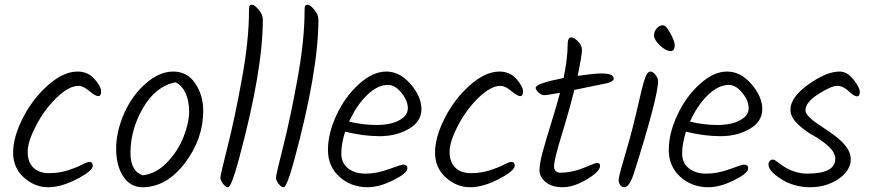

<svg xmlns="http://www.w3.org/2000/svg" viewBox="-20 -802 3642 805"><path d="M305 -502Q349 -502 376.5 -470.5Q404 -439 404 -419Q404 -399 392 -399Q380 -399 354.5 -420.5Q329 -442 309 -442Q269 -442 218 -393Q167 -344 131.5 -276Q96 -208 96 -165.5Q96 -123 119.5 -99.5Q143 -76 185.5 -76Q228 -76 265 -88Q302 -100 323.5 -111.5Q345 -123 355 -123Q369 -123 369 -107Q369 -86 303 -51.5Q237 -17 181.5 -17Q126 -17 80.5 -57.5Q35 -98 35 -162.5Q35 -227 76 -307.5Q117 -388 181.5 -445Q246 -502 305 -502Z M716 -457Q633 -441 580 -350Q527 -259 527 -160Q527 -85 578 -67Q634 -73 680 -120.5Q726 -168 749.5 -228Q773 -288 773 -334Q773 -380 757.5 -412.5Q742 -445 716 -457ZM832 -337Q832 -219 755 -118Q678 -17 577 -17Q527 -17 497 -62Q467 -107 467 -178.5Q467 -250 500 -325.5Q533 -401 590.5 -451.5Q648 -502 706.5 -502Q765 -502 798.5 -452.5Q832 -403 832 -337Z M1082 -720Q1082 -506 982 -136Q950 -17 936 -17Q926 -17 915 -31.5Q904 -46 904 -57Q904 -68 934 -186.5Q964 -305 994 -469.5Q1024 -634 1024 -757Q1024 -772 1026 -777Q1028 -782 1037.5 -782Q1047 -782 1064.5 -761.5Q1082 -741 1082 -720Z M1315 -720Q1315 -506 1215 -136Q1183 -17 1169 -17Q1159 -17 1148 -31.5Q1137 -46 1137 -57Q1137 -68 1167 -186.5Q1197 -305 1227 -469.5Q1257 -634 1257 -757Q1257 -772 1259 -777Q1261 -782 1270.5 -782Q1280 -782 1297.5 -761.5Q1315 -741 1315 -720Z M1427 -250Q1411 -199 1411 -159Q1411 -119 1439 -96.5Q1467 -74 1513 -74Q1559 -74 1611 -93Q1663 -112 1670 -112Q1688 -112 1688 -96Q1688 -76 1629 -46.5Q1570 -17 1521 -17Q1452 -17 1403.5 -60.5Q1355 -104 1355 -173.5Q1355 -243 1391 -320Q1427 -397 1485 -449.5Q1543 -502 1599.5 -502Q1656 -502 1701.5 -449.5Q1747 -397 1747 -344.5Q1747 -292 1694 -261.5Q1641 -231 1572 -231Q1503 -231 1427 -250ZM1607 -446Q1562 -446 1517.5 -402Q1473 -358 1444 -292Q1502 -278 1559.5 -278Q1617 -278 1653.5 -297.5Q1690 -317 1690 -348.5Q1690 -380 1663 -413Q1636 -446 1607 -446Z M2074 -502Q2118 -502 2145.5 -470.5Q2173 -439 2173 -419Q2173 -399 2161 -399Q2149 -399 2123.5 -420.5Q2098 -442 2078 -442Q2038 -442 1987 -393Q1936 -344 1900.5 -276Q1865 -208 1865 -165.5Q1865 -123 1888.5 -99.5Q1912 -76 1954.5 -76Q1997 -76 2034 -88Q2071 -100 2092.5 -111.5Q2114 -123 2124 -123Q2138 -123 2138 -107Q2138 -86 2072 -51.5Q2006 -17 1950.5 -17Q1895 -17 1849.5 -57.5Q1804 -98 1804 -162.5Q1804 -227 1845 -307.5Q1886 -388 1950.5 -445Q2015 -502 2074 -502Z M2388 -425Q2366 -337 2334.5 -234.5Q2303 -132 2303 -105Q2303 -78 2330 -78Q2378 -78 2428 -98.5Q2478 -119 2482 -119Q2496 -119 2496 -107Q2496 -83 2440.5 -50Q2385 -17 2339.5 -17Q2294 -17 2268 -38.5Q2242 -60 2242 -88Q2242 -116 2255 -164Q2268 -212 2291.5 -287.5Q2315 -363 2328 -413Q2273 -403 2261.5 -403Q2250 -403 2238 -414Q2226 -425 2226 -434Q2226 -452 2343 -475Q2360 -558 2360 -615Q2360 -645 2375 -645Q2387 -645 2403.5 -628.5Q2420 -612 2420 -591.5Q2420 -571 2402 -484Q2472 -494 2501 -494Q2553 -494 2553 -473Q2553 -461 2529 -454Z M2809 -613Q2809 -588 2792 -588Q2771 -588 2746.5 -612Q2722 -636 2722 -653Q2722 -670 2733.5 -683Q2745 -696 2759 -696Q2773 -696 2791 -662Q2809 -628 2809 -613ZM2739 -462Q2739 -395 2637 -73Q2618 -17 2598 -17Q2588 -17 2581 -25.5Q2574 -34 2574 -46.5Q2574 -59 2583.5 -92.5Q2593 -126 2608 -177.5Q2623 -229 2631.5 -262.5Q2640 -296 2650.5 -340.5Q2661 -385 2666.5 -409Q2672 -433 2679 -457.5Q2686 -482 2692.5 -492Q2699 -502 2708 -502Q2717 -502 2728 -488.5Q2739 -475 2739 -462Z M2856 -250Q2840 -199 2840 -159Q2840 -119 2868 -96.5Q2896 -74 2942 -74Q2988 -74 3040 -93Q3092 -112 3099 -112Q3117 -112 3117 -96Q3117 -76 3058 -46.5Q2999 -17 2950 -17Q2881 -17 2832.5 -60.5Q2784 -104 2784 -173.5Q2784 -243 2820 -320Q2856 -397 2914 -449.5Q2972 -502 3028.5 -502Q3085 -502 3130.5 -449.5Q3176 -397 3176 -344.5Q3176 -292 3123 -261.5Q3070 -231 3001 -231Q2932 -231 2856 -250ZM3036 -446Q2991 -446 2946.5 -402Q2902 -358 2873 -292Q2931 -278 2988.5 -278Q3046 -278 3082.5 -297.5Q3119 -317 3119 -348.5Q3119 -380 3092 -413Q3065 -446 3036 -446Z M3500 -502Q3532 -502 3558.5 -468.5Q3585 -435 3585 -416.5Q3585 -398 3573 -398Q3561 -398 3538 -420Q3515 -442 3490 -442Q3465 -442 3411 -407.5Q3357 -373 3357 -339Q3357 -315 3424 -272Q3452 -254 3480 -233Q3547 -183 3547 -135Q3547 -87 3496 -52Q3445 -17 3377 -17Q3309 -17 3255.5 -51Q3202 -85 3202 -112Q3202 -121 3207.5 -127Q3213 -133 3220.5 -133Q3228 -133 3246 -118Q3303 -74 3364 -74Q3482 -74 3482 -136Q3482 -163 3452.5 -189.5Q3423 -216 3388 -235Q3353 -254 3323.5 -283Q3294 -312 3294 -342Q3294 -394 3369.5 -448Q3445 -502 3500 -502Z"/></svg>

Font: Kalam Light
Style: Regular
Weight: 300
Version: Version 2.001;PS 1.0;hotconv 1.0.79;makeotf.lib2.5.61930; tt